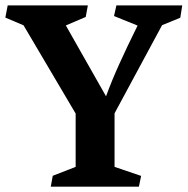

<svg xmlns="http://www.w3.org/2000/svg" viewBox="-38 -696 700 716"><path d="M244.1 -73.7V-272.5L49.8 -601.6L-18.1 -630.4L-9.3 -675.8H289.6L281.7 -632.8L207.5 -601.1L357.4 -336.9Q378.4 -394.5 407.5 -458.7Q436.5 -522.9 475.1 -600.6L387.2 -636.2L396 -675.8H641.6L634.3 -629.9L566.4 -602.1L389.2 -273.4V-73.7L488.3 -40L480 0H151.4L158.7 -40.5Z"/></svg>

Font: Vesper Libre
Style: Bold
Weight: 700
Designer: Robert Keller & Kimya Gandhi
Foundry: Mota Italic
Version: Version 1.058